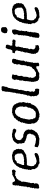

<svg xmlns="http://www.w3.org/2000/svg" viewBox="1400 -2152 762 3602"><g transform="rotate(-90 1781.0 -351.0)"><path d="M72 4 50 -1 46 -13 44 -21 48 -52 50 -63 44 -84 58 -97V-110L51 -126L63 -145L58 -156L67 -172L76 -191L67 -206L69 -217L80 -231L79 -251L87 -260L80 -277L85 -290L89 -310L85 -323L96 -342L90 -359L100 -375L104 -385L100 -400L104 -421L106 -429L100 -447L109 -463V-489L122 -495L134 -500L158 -496L162 -494L168 -483L174 -469L180 -458L186 -452L202 -450L224 -458L236 -465L243 -468L267 -478L275 -488L290 -491L305 -504L316 -501H335L374 -508L394 -501L397 -486L403 -472L386 -448L363 -433L351 -445H338L317 -446L300 -447L284 -449L277 -436L262 -431L244 -426L226 -410L217 -399L215 -391L195 -377L197 -362L189 -347L175 -333L172 -317L175 -282L169 -266L171 -258L165 -234L162 -221L163 -211L156 -196L157 -181L148 -160L146 -148L148 -131L151 -110L148 -98L135 -88L143 -67V-51L134 -22L120 -12L113 -1L93 -4Z M563 5 544 7 535 10 514 7 504 -5 493 -8 482 -14H463L452 -30L440 -32L434 -48L421 -56L424 -65L407 -81L411 -92L409 -113V-125L403 -141L393 -146L394 -167L399 -179L393 -197L404 -211L403 -233L409 -262V-283L420 -294L415 -306L429 -328L432 -341L436 -357L439 -372L451 -380L454 -398L467 -407L474 -427L481 -430L498 -444L505 -459L531 -469L537 -481L546 -487L570 -488L578 -498H603L604 -503L621 -502L651 -505L670 -507L692 -500L696 -497L722 -492L735 -490V-480L756 -475L769 -450L772 -439L787 -420L786 -407L784 -399L792 -378L783 -369L785 -340L782 -323L772 -312L764 -293L745 -282L728 -274L718 -265L702 -255L694 -256L681 -242L663 -239H640L622 -232V-236L599 -230H581L564 -229L550 -226L545 -232L527 -225L506 -231L495 -227L482 -222L478 -210L473 -193L468 -173L467 -163L463 -148L466 -132V-113L470 -100L481 -88L495 -80L498 -69L508 -57L528 -55L539 -46L557 -45L583 -48L598 -55L618 -56L632 -66L651 -73L655 -74L668 -78L690 -85L708 -76L712 -65L710 -51L706 -36L686 -19L666 -13L656 -2L645 -4L622 0L611 4H579ZM487 -279 517 -281 533 -277 547 -283 583 -281 590 -278 609 -286 626 -285 652 -294 668 -296 685 -311 698 -317 705 -337 700 -363 705 -378 698 -392 700 -414 692 -419 683 -430 684 -443 648 -458 598 -452H581L575 -440L551 -420L529 -416L518 -401L522 -392L511 -373L503 -347L495 -329L486 -310Z M866 -1 844 -13 820 -23 821 -36 824 -55 826 -67 830 -80 850 -82 868 -75 889 -70 896 -65 919 -63 937 -61 948 -58 974 -56 991 -58 1000 -66 1025 -69 1039 -84 1045 -99 1056 -104 1061 -123V-138L1070 -155L1078 -171L1072 -182L1071 -195L1063 -205L1059 -219L1045 -223L1021 -233H1018L994 -236L977 -244L962 -248L939 -256L930 -266L923 -270L900 -276L898 -289V-308L894 -316L888 -333L891 -352L892 -367L883 -394L888 -413L900 -428L918 -456L932 -469L937 -472L956 -489L974 -491L986 -494L1010 -504L1024 -507L1030 -504L1071 -508L1074 -504L1092 -500L1107 -496L1132 -493L1142 -494L1165 -476L1170 -463L1162 -449L1152 -433L1148 -427L1128 -429L1113 -430L1105 -437L1089 -442L1074 -452L1059 -455L1031 -454L1006 -447L992 -437L982 -436L973 -425L964 -413L956 -398L954 -384L953 -361L952 -355L966 -338L965 -330L985 -324L990 -314L1003 -303L1013 -302L1024 -294L1057 -297L1066 -287L1090 -283H1092L1107 -270L1120 -263L1130 -256L1134 -238L1150 -230L1146 -214L1154 -202L1152 -189L1146 -167L1154 -143L1144 -120L1140 -107L1133 -98L1125 -79L1102 -59L1099 -42L1087 -37L1068 -21L1057 -22L1040 -7L1021 -6L1009 -1L997 2L975 9L959 5L930 4L919 2L901 3L889 4L884 -5Z M1438 10 1409 5 1388 9 1381 1 1365 -5 1353 -7 1330 -9 1332 -19 1308 -26 1305 -36 1291 -45 1286 -53 1278 -72 1269 -80V-97L1262 -111L1270 -120L1263 -137L1264 -150L1254 -162L1259 -179L1257 -193L1259 -212L1264 -239L1269 -267L1280 -276L1273 -290L1288 -307L1280 -325L1289 -337L1295 -358L1308 -364L1307 -387L1318 -399L1334 -408V-423L1348 -434L1365 -445L1366 -460L1389 -473L1401 -476L1416 -483L1421 -494H1435L1454 -498L1472 -508L1493 -504H1514L1527 -502L1546 -506L1555 -495L1569 -496L1585 -490L1598 -479L1615 -469L1620 -461L1625 -448L1633 -433L1644 -426L1640 -412L1652 -397L1656 -380L1662 -363L1658 -350L1665 -340L1656 -328L1663 -312L1669 -299L1663 -278L1660 -265L1651 -239L1657 -207L1644 -194L1651 -177L1646 -161L1640 -153L1621 -136L1619 -119L1613 -106L1608 -96L1597 -80L1590 -72L1580 -55L1561 -45L1556 -36L1535 -25L1523 -16L1509 -12L1498 -9L1487 -3L1467 0L1457 4ZM1457 -58 1475 -65 1498 -73 1504 -88 1511 -90 1530 -108 1543 -125 1541 -131 1551 -154 1562 -168 1560 -191 1568 -214 1582 -236 1583 -261 1577 -275V-293L1586 -306L1583 -325L1585 -337L1583 -358L1574 -387L1566 -397L1560 -421L1544 -428L1519 -442L1504 -452L1485 -449L1457 -448L1450 -441L1416 -418L1413 -409L1393 -386L1391 -369L1384 -358L1369 -342L1365 -312L1354 -294L1360 -284L1351 -262L1340 -196L1335 -183L1347 -168L1341 -150L1350 -140L1345 -118L1359 -107L1363 -84L1383 -63L1410 -61L1453 -60Z M1836 2 1825 -5 1810 -9 1802 -22 1794 -27 1790 -42 1777 -49 1785 -70 1781 -79 1776 -95V-108L1782 -128L1774 -139L1775 -155L1780 -170L1791 -188L1787 -217L1798 -232L1805 -248L1803 -259L1809 -278L1810 -293L1816 -301L1818 -322L1815 -336L1821 -347L1828 -369L1826 -380L1830 -397L1831 -411L1830 -427L1838 -437L1842 -452L1844 -468L1843 -487L1849 -501L1852 -519L1849 -528L1860 -544L1856 -563L1861 -580L1862 -595L1859 -604L1864 -618L1862 -634L1872 -657L1871 -686L1902 -703L1929 -701L1954 -704L1957 -697L1966 -685L1962 -653L1950 -634L1958 -621L1949 -607L1944 -591L1934 -576L1931 -559V-552L1923 -530V-518L1922 -502L1918 -490L1915 -474L1910 -458L1912 -446L1908 -425L1907 -411L1905 -399L1896 -379L1893 -371L1895 -354L1897 -333L1886 -316L1892 -305L1885 -290L1877 -271L1878 -264L1873 -248L1871 -234L1877 -210L1867 -182L1863 -167L1859 -149L1868 -142V-122L1862 -109L1859 -95L1868 -88L1877 -80L1880 -73L1909 -74L1916 -61L1919 -37L1916 -11L1905 4L1886 2L1867 1L1857 -2Z M2192 8 2182 2 2151 3 2135 7 2118 1 2103 -2 2089 -4 2076 -20 2067 -24 2061 -38 2060 -52 2054 -60 2053 -80 2050 -88 2046 -105 2048 -121 2045 -142 2054 -156 2050 -169 2055 -186 2058 -216 2061 -229 2060 -247 2059 -256 2063 -273 2064 -288 2075 -307 2071 -324V-338L2073 -350L2072 -364L2084 -381L2082 -399L2088 -411L2090 -427L2089 -440L2078 -450L2093 -478V-492L2104 -497L2119 -510L2159 -507L2167 -504L2186 -498V-487L2174 -455L2177 -441L2179 -424L2168 -410L2163 -397L2156 -378L2158 -345L2159 -330L2158 -317L2151 -309L2143 -291L2141 -271L2146 -255L2135 -247L2143 -232L2137 -214L2127 -186L2126 -171L2132 -158L2120 -137L2123 -114L2129 -97L2133 -85L2148 -77L2149 -66L2163 -56L2177 -59L2207 -56L2230 -60L2236 -68L2256 -79L2263 -84L2286 -96L2284 -107L2295 -116L2307 -129L2328 -142L2330 -156L2334 -173L2343 -185L2340 -215L2346 -230L2358 -249L2352 -261L2358 -273L2363 -286L2356 -304L2367 -323L2357 -329L2366 -346L2376 -367L2375 -379L2379 -391L2370 -405L2375 -427L2384 -441L2377 -454L2392 -479L2403 -496L2421 -507L2449 -505L2459 -506L2470 -499L2481 -480L2475 -452V-439L2463 -422V-408L2460 -397L2452 -377L2453 -360L2446 -347L2448 -332L2440 -323L2446 -302L2444 -288L2437 -272L2425 -259L2428 -243L2432 -228L2419 -214L2426 -201L2412 -189L2420 -173L2412 -154L2410 -139L2415 -131L2404 -109L2400 -96L2404 -83V-66L2401 -50L2405 -40L2403 -7L2377 2L2355 4L2337 -12L2343 -39L2338 -48L2304 -52L2301 -48L2281 -32L2268 -27L2252 -21L2239 -15L2226 -6L2214 1Z M2673 7 2654 0 2650 3 2635 -7 2613 -14 2598 -22 2599 -27 2590 -44 2586 -52 2571 -68 2578 -84 2569 -94 2573 -112V-141L2582 -161V-169L2589 -200L2594 -218L2600 -236L2594 -244L2598 -260L2601 -274L2609 -298L2617 -305L2612 -321L2616 -340L2622 -352L2626 -372V-385L2633 -399L2637 -418L2625 -446L2606 -448L2585 -457H2581L2592 -490L2591 -499H2609L2636 -502L2653 -534L2661 -551L2653 -557L2659 -570L2672 -606L2679 -614L2687 -626L2723 -621L2733 -620L2742 -608L2744 -578L2730 -561L2737 -551L2723 -532L2730 -500L2768 -503L2778 -495L2797 -502L2833 -494L2841 -486L2836 -457L2827 -450L2817 -437L2792 -443L2770 -445L2760 -442L2747 -448L2716 -444L2701 -416L2707 -398L2708 -384L2703 -370L2700 -355L2697 -336L2692 -327L2693 -306L2680 -291L2682 -277V-264L2680 -251L2675 -230L2678 -222L2670 -204L2657 -175L2666 -162L2667 -148L2659 -126L2656 -112L2657 -102L2661 -88L2678 -77L2692 -69L2696 -66L2713 -67L2732 -69L2730 -51L2739 -34L2728 -12L2722 -3L2685 1Z M2994 -596 2984 -598 2975 -600 2963 -607 2962 -616 2960 -629 2957 -646 2962 -654V-662L2968 -672L2971 -679L2976 -694L2991 -706L3003 -709L3012 -712H3043L3060 -703L3071 -692L3069 -682L3076 -675L3070 -663L3072 -653L3073 -643L3075 -631L3071 -624L3067 -616L3054 -603L3043 -599L3036 -597L3029 -594L3020 -589L3003 -593ZM2899 10 2892 -1 2875 0 2872 -20 2876 -50 2873 -57 2880 -80V-95L2883 -108L2884 -124L2895 -138L2896 -149L2890 -168L2901 -184L2905 -195L2907 -213L2912 -222V-243L2917 -262L2919 -275L2913 -289L2924 -307L2917 -317L2920 -328L2925 -348L2923 -362L2922 -379L2928 -391L2936 -406L2938 -419L2937 -442L2930 -454L2945 -486L2956 -490L2971 -501L2987 -506L3014 -504L3027 -497L3026 -485L3031 -455L3027 -434L3022 -423L3018 -406L3015 -393L3009 -379L3005 -359L3003 -351L3009 -328L3003 -313L2999 -302L3002 -285L2995 -271V-260L3001 -241L2998 -225L2982 -208L2989 -195L2978 -177L2985 -169L2984 -147L2973 -132L2979 -122L2976 -110L2972 -95L2978 -79L2968 -56L2970 -50L2960 -18L2958 -8L2945 0L2923 7Z M3299 5 3280 7 3271 10 3250 7 3240 -5 3229 -8 3218 -14H3199L3188 -30L3176 -32L3170 -48L3157 -56L3160 -65L3143 -81L3147 -92L3145 -113V-125L3139 -141L3129 -146L3130 -167L3135 -179L3129 -197L3140 -211L3139 -233L3145 -262V-283L3156 -294L3151 -306L3165 -328L3168 -341L3172 -357L3175 -372L3187 -380L3190 -398L3203 -407L3210 -427L3217 -430L3234 -444L3241 -459L3267 -469L3273 -481L3282 -487L3306 -488L3314 -498H3339L3340 -503L3357 -502L3387 -505L3406 -507L3428 -500L3432 -497L3458 -492L3471 -490V-480L3492 -475L3505 -450L3508 -439L3523 -420L3522 -407L3520 -399L3528 -378L3519 -369L3521 -340L3518 -323L3508 -312L3500 -293L3481 -282L3464 -274L3454 -265L3438 -255L3430 -256L3417 -242L3399 -239H3376L3358 -232V-236L3335 -230H3317L3300 -229L3286 -226L3281 -232L3263 -225L3242 -231L3231 -227L3218 -222L3214 -210L3209 -193L3204 -173L3203 -163L3199 -148L3202 -132V-113L3206 -100L3217 -88L3231 -80L3234 -69L3244 -57L3264 -55L3275 -46L3293 -45L3319 -48L3334 -55L3354 -56L3368 -66L3387 -73L3391 -74L3404 -78L3426 -85L3444 -76L3448 -65L3446 -51L3442 -36L3422 -19L3402 -13L3392 -2L3381 -4L3358 0L3347 4H3315ZM3223 -279 3253 -281 3269 -277 3283 -283 3319 -281 3326 -278 3345 -286 3362 -285 3388 -294 3404 -296 3421 -311 3434 -317 3441 -337 3436 -363 3441 -378 3434 -392 3436 -414 3428 -419 3419 -430 3420 -443 3384 -458 3334 -452H3317L3311 -440L3287 -420L3265 -416L3254 -401L3258 -392L3247 -373L3239 -347L3231 -329L3222 -310Z"/></g></svg>

Font: Winky Rough Light
Style: Italic
Weight: 300
Italic angle: -8.97852°
Designer: Simon Atzbach
Foundry: typofactur
Version: Version 1.206; ttfautohint (v1.8.4.7-5d5b)